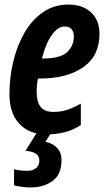

<svg xmlns="http://www.w3.org/2000/svg" viewBox="-20 -574 462 834"><path d="M182.1 9.8Q106.9 9.8 64 -36.4Q21 -82.5 21 -165Q21 -237.3 37.6 -306.6Q54.2 -376 86.4 -431.9Q118.7 -487.8 166.7 -521Q214.8 -554.2 277.8 -554.2Q337.9 -554.2 375 -520.5Q412.1 -486.8 412.1 -426.8Q412.1 -331.5 341.8 -282.2Q271.5 -232.9 152.8 -232.9H145Q139.2 -206.1 139.2 -178.2Q139.2 -129.9 157.2 -108.9Q175.3 -87.9 210.9 -87.9Q242.7 -87.9 269 -95.9Q295.4 -104 331.1 -124V-30.8Q295.4 -7.8 258.5 1Q221.7 9.8 182.1 9.8ZM162.1 -319.8H165Q241.7 -319.8 271.2 -347.2Q300.8 -374.5 300.8 -416Q300.8 -435.5 290.8 -447.3Q280.8 -459 261.2 -459Q231.4 -459 205.1 -422.1Q178.7 -385.3 162.1 -319.8ZM114.3 240.2Q95.2 240.2 77.1 238Q59.1 235.8 41 231V161.1Q51.8 164.1 66.2 166Q80.6 168 97.2 168Q122.6 168 136.7 156Q150.9 144 150.9 123Q150.9 85.4 90.8 81.1L141.1 0H204.1L177.2 42Q208 47.9 227.5 67.9Q247.1 87.9 247.1 121.1Q247.1 184.1 208.3 212.2Q169.4 240.2 114.3 240.2Z"/></svg>

Font: Open Sans Condensed
Style: Bold Italic
Weight: 700
Width: 3
Italic angle: -12°
Designer: Monotype Design Team
Foundry: Monotype Imaging Inc.
Version: Version 3.003; ttfautohint (v1.8.4)